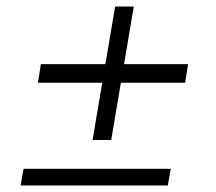

<svg xmlns="http://www.w3.org/2000/svg" viewBox="-20 -567 660 587"><path d="M263 -139 332 -547H389L320 -139ZM96 -314 105 -371H555L546 -314ZM43 0 52 -51H502L493 0Z"/></svg>

Font: Figtree Light Light
Style: Italic
Weight: 300
Italic angle: -9.5°
Version: Version 2.000